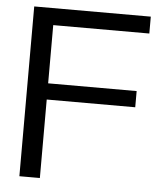

<svg xmlns="http://www.w3.org/2000/svg" viewBox="-52 -757 670 802"><g transform="rotate(5 283.5 -356.0)"><path d="M145 0H59.1V-711.9H547.9V-641.1H145V-397H516.1V-329.1H145Z"/></g></svg>

Font: Creato Display
Style: Regular
Weight: 400
Version: Version 1.000